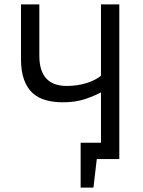

<svg xmlns="http://www.w3.org/2000/svg" viewBox="-20 -720 645 869"><path d="M158 -700V-468Q158 -331 282 -331Q329 -331 370 -343.5Q411 -356 437 -377V-700H520V0H418L403 129H345V-74H437V-302Q410 -287 366 -272Q322 -257 265 -257Q223 -257 188 -266.5Q153 -276 128 -298.5Q103 -321 89 -359Q75 -397 75 -453V-700Z"/></svg>

Font: PT Sans
Style: Regular
Weight: 400
Version: Version 2.003W OFL; ttfautohint (v1.6)